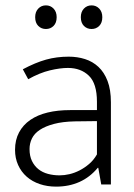

<svg xmlns="http://www.w3.org/2000/svg" viewBox="-20 -687 499 715"><path d="M65 -429Q112 -454 151.5 -465Q191 -476 236 -476Q268 -476 296.5 -467Q325 -458 346.5 -438Q368 -418 380.5 -385.5Q393 -353 393 -306V0H357L346 -62H344Q315 -27 276 -9.5Q237 8 189 8Q156 8 128 -1.5Q100 -11 79.5 -29Q59 -47 47.5 -72.5Q36 -98 36 -129Q36 -166 51 -194Q66 -222 93 -240.5Q120 -259 157.5 -268Q195 -277 241 -277H341V-308Q341 -376 311 -405Q281 -434 233 -434Q204 -434 166 -425Q128 -416 85 -392ZM341 -236 258 -235Q213 -234 181 -225.5Q149 -217 128.5 -203.5Q108 -190 99 -171.5Q90 -153 90 -132Q90 -106 99 -87.5Q108 -69 123 -57Q138 -45 158.5 -39.5Q179 -34 202 -34Q220 -34 239 -38.5Q258 -43 276.5 -52.5Q295 -62 312 -76.5Q329 -91 341 -112ZM111 -623Q111 -643 122.5 -655Q134 -667 151 -667Q168 -667 179.5 -655Q191 -643 191 -623Q191 -602 179.5 -590.5Q168 -579 151 -579Q134 -579 122.5 -590.5Q111 -602 111 -623ZM281 -623Q281 -643 292.5 -655Q304 -667 321 -667Q338 -667 349.5 -655Q361 -643 361 -623Q361 -602 349.5 -590.5Q338 -579 321 -579Q304 -579 292.5 -590.5Q281 -602 281 -623Z"/></svg>

Font: Mukta Vaani ExtraLight
Style: Regular
Weight: 275
Designer: Noopur Datye, Girish Dalvi, Yashodeep Gholap, Pallavi Karambelkar
Foundry: Ek Type
Version: Version 2.538;PS 1.000;hotconv 16.6.51;makeotf.lib2.5.65220;